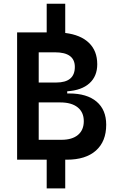

<svg xmlns="http://www.w3.org/2000/svg" viewBox="-20 -870 626 1046"><path d="M234.4 156.2V0H73.2V-693.4H234.4V-849.6H335.4V-690.4Q419.4 -680.2 464.6 -636.5Q509.8 -592.8 509.8 -520Q509.8 -454.6 467.3 -416.3Q424.8 -377.9 346.2 -372.6V-360.8H357.4Q453.6 -360.8 506.1 -316.4Q558.6 -272 558.6 -190.4Q558.6 -99.6 502.7 -49.8Q446.8 0 343.8 0H335.4V156.2ZM190.9 -312V-108.4H315.4Q373 -108.4 404.8 -135Q436.5 -161.6 436.5 -210Q436.5 -258.3 403.1 -285.2Q369.6 -312 308.6 -312ZM190.9 -420.4H286.1Q387.7 -420.4 387.7 -505.4Q387.7 -585 279.3 -585H190.9Z"/></svg>

Font: Cascadia Mono NF SemiBold
Style: Regular
Weight: 600
Monospace: yes
Designer: Aaron Bell
Foundry: Saja Typeworks
Version: Version 2404.023; ttfautohint (v1.8.4)